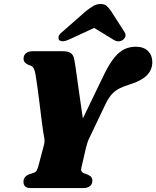

<svg xmlns="http://www.w3.org/2000/svg" viewBox="-20 -962 799 982"><path d="M360.5 -266.5 516.5 -589.5Q542 -640 566.5 -669.2Q591 -698.5 617.2 -710.8Q643.5 -723 674 -723Q715.5 -723 737.2 -700.8Q759 -678.5 759 -644.5Q759 -604 730.2 -576Q701.5 -548 647.5 -531.5Q616.5 -522 594 -511.2Q571.5 -500.5 554.5 -482.8Q537.5 -465 522 -434.5L441 -264.5Q431 -245.5 426.8 -231.2Q422.5 -217 419.5 -205.5L396.5 -105.5Q393 -93 396.5 -86.5Q400 -80 409 -76L429.5 -68.5Q443.5 -62 448 -54.5Q452.5 -47 452.5 -38.5Q452.5 -20 439.8 -10Q427 0 406 0H139.5Q117 0 108.5 -8.8Q100 -17.5 100 -32.5Q100 -58 128.5 -70.5L151 -77.5Q162.5 -81.5 167 -89Q171.5 -96.5 176 -111.5L204.5 -219.5Q209.5 -236 206.8 -254.5Q204 -273 200.5 -291Q199 -300.5 196 -323.8Q193 -347 189 -378.8Q185 -410.5 180.8 -444.8Q176.5 -479 172.2 -510.5Q168 -542 164.2 -565.2Q160.5 -588.5 158 -597.5Q154.5 -612 147.5 -619.2Q140.5 -626.5 125 -630.5Q113.5 -635.5 107 -643Q100.5 -650.5 100.5 -662Q100.5 -679 112.5 -689.5Q124.5 -700 147 -700H302Q329 -700 342.8 -689.8Q356.5 -679.5 360 -657.5Q362.5 -645.5 366.8 -616Q371 -586.5 376.5 -546.8Q382 -507 388.2 -463.8Q394.5 -420.5 400.2 -380.5Q406 -340.5 410.8 -310.2Q415.5 -280 418.5 -267ZM516.5 -844.5H420.5L558.5 -760Q585 -742.5 608 -757.5Q616.5 -763.5 620.8 -774.8Q625 -786 616.5 -798.5L547.5 -906Q536 -922 525.5 -931.8Q515 -941.5 494.5 -941.5Q474 -941.5 457.8 -931.8Q441.5 -922 420.5 -906L298 -798.5Q282 -786 279.8 -774.8Q277.5 -763.5 282.5 -757.5Q289.5 -750.5 302.5 -751Q315.5 -751.5 333.5 -760Z"/></svg>

Font: Fraunces
Style: Italic
Weight: 900
Italic angle: -16°
Version: Version 1.000;[0bf87f6ff]